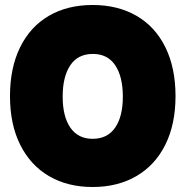

<svg xmlns="http://www.w3.org/2000/svg" viewBox="-20 -734 743 769"><path d="M20 -349Q20 -462 60.5 -544.5Q101 -627 175.5 -670.5Q250 -714 351 -714Q452 -714 527 -670.5Q602 -627 642.5 -544.5Q683 -462 683 -349Q683 -236 642 -154Q601 -72 526 -28.5Q451 15 351 15Q251 15 176.5 -28.5Q102 -72 61 -154Q20 -236 20 -349ZM472 -347Q472 -427 441.5 -472.5Q411 -518 352 -518Q292 -518 261.5 -472.5Q231 -427 231 -347Q231 -267 262 -222.5Q293 -178 351 -178Q410 -178 441 -222.5Q472 -267 472 -347Z"/></svg>

Font: Prompt ExtraBold
Style: Regular
Weight: 800
Designer: Katatrad Team
Foundry: CadsonDemak
Version: Version 1.001